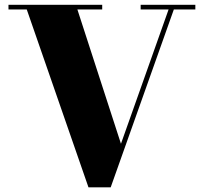

<svg xmlns="http://www.w3.org/2000/svg" viewBox="-20 -770 854 804"><path d="M798 -750V-730.5H708L443.5 14.5H350.5L92 -730.5H15.5V-750H408V-730.5H304L486.5 -168L686 -730.5H569V-750Z"/></svg>

Font: Bodoni Moda ExtraBold
Style: Regular
Weight: 800
Version: Version 2.005